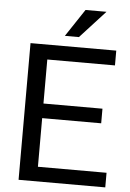

<svg xmlns="http://www.w3.org/2000/svg" viewBox="-60 -951 672 995"><g transform="rotate(5 276.0 -453.5)"><path d="M322 -764H249L344 -907H453ZM75 -711H521V-634H169V-405H476V-329H169V-76H526V0H75Z"/></g></svg>

Font: Freesentation 5 Medium
Style: Regular
Weight: 500
Designer: glyphs from Roboto by Christian Robertson / Hangul glyphs from Noto Sans CJK(Source Han Sans) by Jang Soo-young and Kang
Foundry: PT&
Version: Version 2.001